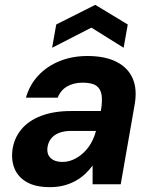

<svg xmlns="http://www.w3.org/2000/svg" viewBox="-20 -760 631 792"><path d="M187 12Q127 12 91 -8.5Q55 -29 40.5 -63.5Q26 -98 31 -139Q37 -188 67 -225Q97 -262 149.5 -282Q202 -302 273 -302H396Q403 -343 399 -368.5Q395 -394 377 -406.5Q359 -419 321 -419Q284 -419 257 -403.5Q230 -388 218 -357H87Q102 -410 138 -448.5Q174 -487 226 -508Q278 -529 341 -529Q413 -529 460.5 -505Q508 -481 527.5 -436Q547 -391 535 -326L478 0H362V-77Q347 -57 329.5 -41Q312 -25 290 -13Q268 -1 242 5.5Q216 12 187 12ZM237 -92Q261 -92 283 -102Q305 -112 323.5 -129Q342 -146 355 -168.5Q368 -191 375 -217L376 -220H274Q244 -220 223 -211.5Q202 -203 190.5 -188Q179 -173 176 -153Q172 -124 189 -108Q206 -92 237 -92ZM195 -563 212 -659 373 -740 507 -659 490 -563 357 -646Z"/></svg>

Font: DM Sans 11pt
Style: Bold Italic
Weight: 700
Italic angle: -10°
Version: Version 4.004;gftools[0.9.30]